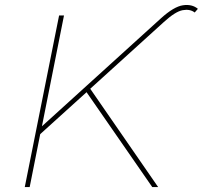

<svg xmlns="http://www.w3.org/2000/svg" viewBox="-20 -763 827 783"><path d="M81 0 221 -700H241L151 -248L636 -688Q689 -736 726 -741.5Q763 -747 787 -727L774 -712Q755 -727 725 -721.5Q695 -716 648 -673L348 -401L625 0H601L333 -387L144 -216L101 0Z"/></svg>

Font: Montserrat Thin
Style: Italic
Weight: 100
Italic angle: -11.3°
Designer: Julieta Ulanovsky
Foundry: Julieta Ulanovsky
Version: Version 9.000; ttfautohint (v1.8.4.7-5d5b)